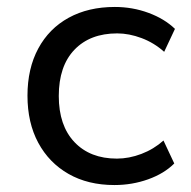

<svg xmlns="http://www.w3.org/2000/svg" viewBox="-20 -523 548 552"><path d="M309 9Q233 9 177 -23Q121 -55 90 -112.5Q59 -170 59 -248Q59 -326 90 -383.5Q121 -441 177.5 -472Q234 -503 310 -503Q361 -503 407 -486Q453 -469 483 -440L452 -374Q423 -400 387 -413.5Q351 -427 317 -427Q239 -427 194 -380Q149 -333 149 -247Q149 -162 194 -114.5Q239 -67 316 -67Q351 -67 386.5 -80.5Q422 -94 450 -119L481 -53Q452 -24 406 -7.5Q360 9 309 9Z"/></svg>

Font: Nunito Sans 8pt
Style: Regular
Weight: 400
Version: Version 3.101;gftools[0.9.27]